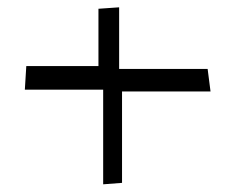

<svg xmlns="http://www.w3.org/2000/svg" viewBox="-20 -507 614 517"><path d="M257.8 -10.7V-265.6H46.9L50.8 -329.1H245.1V-483.4L300.8 -487.3V-321.3H539.1L546.9 -260.7H308.6V-14.6Z"/></svg>

Font: Poor Story
Style: Regular
Weight: 400
Designer: YoonDesign Inc.
Foundry: YoonDesign Inc.
Version: Version 3.00